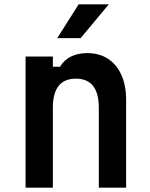

<svg xmlns="http://www.w3.org/2000/svg" viewBox="-20 -866 690 886"><path d="M98 0V-605H224V-558H257Q275 -589 307.5 -605Q340 -621 382 -621Q438 -621 478 -595Q518 -569 540 -520.5Q562 -472 562 -404V0H436V-369Q436 -436 409.5 -469.5Q383 -503 330 -503Q277 -503 250.5 -469.5Q224 -436 224 -369V0ZM244 -690 343 -846H482L352 -690Z"/></svg>

Font: Martian Mono SemiCondensed Medium
Style: Regular
Weight: 500
Width: 4
Designer: Roman Shamin
Foundry: Evil Martians
Version: Version 1.000